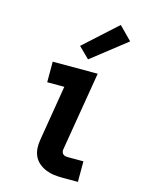

<svg xmlns="http://www.w3.org/2000/svg" viewBox="-117 -842 683 911"><g transform="rotate(15 225.0 -386.0)"><path d="M282 0Q261 0 240 -2.5Q219 -5 199.5 -13Q180 -21 164.5 -34Q149 -47 140.5 -65Q132 -83 130.5 -104Q129 -125 133 -147L178 -419H94V-520H315L250 -130Q249 -124 251 -117.5Q253 -111 258 -107Q263 -103 269 -102Q275 -101 282 -101H357V0ZM253 -574 200 -626 361 -772 424 -708Z"/></g></svg>

Font: Iosevka Etoile
Style: Bold Italic
Weight: 700
Italic angle: -9°
Designer: Belleve Invis
Foundry: Belleve Invis
Version: Version 28.1.0; ttfautohint (v1.8.4)